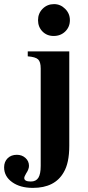

<svg xmlns="http://www.w3.org/2000/svg" viewBox="-77 -711 430 934"><path d="M263 -613Q263 -580 240.5 -558Q218 -536 184 -536Q151 -536 129.5 -558Q108 -580 108 -613Q108 -646 130.5 -668.5Q153 -691 186 -691Q217 -691 240 -668Q263 -645 263 -613ZM260 -461V-2Q260 82 233 127Q190 203 83 203Q21 203 -18 175Q-57 147 -57 103Q-57 76 -40 59Q-23 42 5 42Q30 42 47 57.5Q64 73 64 96Q64 112 50 133Q41 148 41 155Q41 172 73 172Q98 172 109.5 154Q121 136 121 96V-378Q121 -410 108.5 -422Q96 -434 58 -437V-461Z"/></svg>

Font: STIX MathJax Main
Style: Bold
Weight: 700
Designer: MicroPress Inc., with final additions and corrections provided by Coen Hoffman, Elsevier (retired)
Version: Version 1.1.1